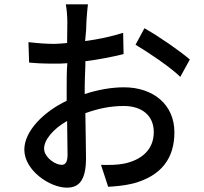

<svg xmlns="http://www.w3.org/2000/svg" viewBox="-20 -825 940 884"><path d="M376 -97C376 -137 374 -221 373 -304C432 -325 487 -337 550 -337C632 -337 688 -294 688 -217C688 -133 628 -88 553 -72C519 -65 481 -65 445 -66L478 35C511 33 551 30 592 20C724 -15 783 -97 783 -216C783 -344 685 -423 551 -423C496 -423 434 -413 370 -392V-427C370 -457 372 -490 373 -523V-533C373 -536 373 -540 373 -543C435 -551 497 -563 549 -576L547 -674C497 -658 435 -644 372 -636C376 -672 378 -704 378 -728C380 -752 382 -786 385 -805H283C287 -786 290 -747 290 -726C290 -708 289 -672 289 -627C266 -625 249 -623 230 -623C197 -623 163 -625 111 -631L114 -537C144 -534 177 -532 232 -532C249 -532 267 -532 290 -534C287 -498 287 -461 287 -428V-361C180 -310 92 -221 92 -136C92 -40 210 39 288 39C341 39 376 9 376 -97ZM854 -551C809 -590 711 -658 645 -695L604 -619C660 -586 766 -515 810 -471L854 -551ZM183 -141C183 -181 225 -232 289 -268C290 -203 291 -145 291 -113C291 -80 282 -66 264 -66C236 -66 191 -96 184 -131L183 -140V-141Z"/></svg>

Font: Glow Sans SC Condensed Medium
Style: Regular
Weight: 600
Width: 3
Designer: Ryoko NISHIZUKA (kana, bopomofo & ideographs); Paul D. Hunt (Latin, Greek & Cyrillic); Sandoll Communications, Soo-young
Version: Version 0.93